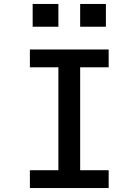

<svg xmlns="http://www.w3.org/2000/svg" viewBox="-20 -950 700 970"><path d="M131 0H529V-90H385V-610H529V-700H131V-610H275V-90H131ZM145 -815H275V-930H145ZM385 -815H515V-930H385Z"/></svg>

Font: Uncut Plan8
Style: Regular
Weight: 400
Designer: Kasper Nordkvist
Foundry: UNCUT.wtf
Version: Version 1.002;Glyphs 3.1.2 (3151)